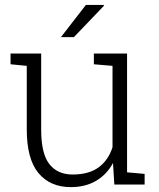

<svg xmlns="http://www.w3.org/2000/svg" viewBox="-20 -744 642 774"><path d="M22.5 0ZM435.5 -86.9Q410.6 -40.5 367.4 -15.1Q324.2 10.3 265.6 10.3Q182.1 10.3 135 -46.4Q87.9 -103 87.9 -222.2V-478.5L22.5 -484.9V-528.3H87.9H146V-221.2Q146 -124.5 179 -82.5Q211.9 -40.5 272.5 -40.5Q338.9 -40.5 378.2 -69.8Q417.5 -99.1 433.6 -150.9V-478.5L358.4 -484.9V-528.3H433.6H492.2V-49.3L563 -43V0H440.9ZM326.2 -724.1H397.9L399.4 -721.2L277.8 -594.2H225.6Z"/></svg>

Font: TypoPRO Roboto Slab
Style: Light
Weight: 300
Designer: Google
Version: Version 1.100263; 2013; ttfautohint (v0.94.20-1c74) -l 8 -r 